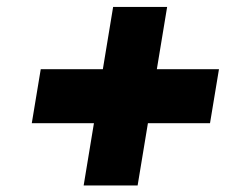

<svg xmlns="http://www.w3.org/2000/svg" viewBox="-20 -579 730 566"><path d="M226.6 -32.2 313.5 -558.6H472.7L385.7 -32.2ZM73.7 -215.8 100.1 -375H625.5L599.1 -215.8Z"/></svg>

Font: Inter 18pt Black
Style: Italic
Weight: 900
Italic angle: -9.3988°
Designer: Rasmus Andersson
Foundry: rsms
Version: Version 4.001;git-66647c0bb